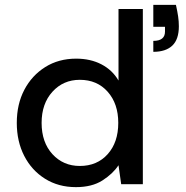

<svg xmlns="http://www.w3.org/2000/svg" viewBox="-20 -757 765 789"><path d="M292 12Q220 12 165 -22.5Q110 -57 79.5 -116.5Q49 -176 49 -252Q49 -329 80 -388Q111 -447 166 -481.5Q221 -516 293 -516Q352 -516 397 -492.5Q442 -469 467 -426V-720H567V0H478L467 -78Q444 -43 401 -15.5Q358 12 292 12ZM308 -75Q379 -75 422.5 -123.5Q466 -172 466 -252Q466 -331 422.5 -380Q379 -429 308 -429Q240 -429 195.5 -380Q151 -331 151 -252Q151 -172 195.5 -123.5Q240 -75 308 -75ZM610 -544V-589Q658 -589 658 -627V-647H610V-737H703Q709 -710 712 -689.5Q715 -669 715 -649Q715 -595 688 -569.5Q661 -544 610 -544Z"/></svg>

Font: DM Sans Medium
Style: Regular
Weight: 500
Designer: Colophon Foundry, Jonny Pinhorn
Foundry: Colophon Foundry
Version: Version 4.004; ttfautohint (v1.8.4.7-5d5b)